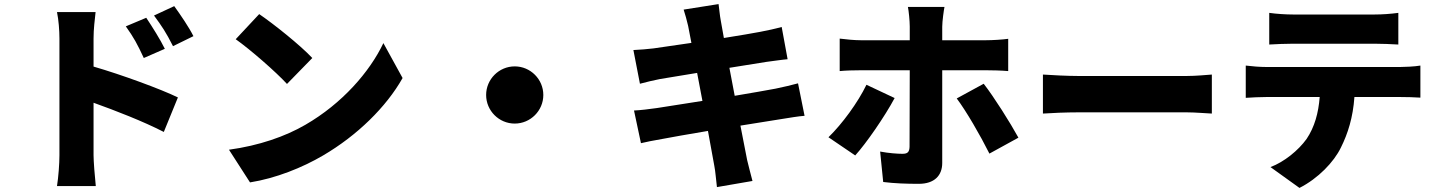

<svg xmlns="http://www.w3.org/2000/svg" viewBox="-20 -845 7040 940"><path d="M696 -758 596 -716C635 -661 652 -630 684 -561L787 -606C765 -651 726 -713 696 -758ZM833 -815 734 -769C773 -716 792 -688 827 -619L927 -668C905 -712 864 -772 833 -815ZM271 -85C271 -44 266 23 259 66H449C444 21 438 -58 438 -85V-342C544 -304 681 -251 782 -199L851 -368C767 -409 573 -480 438 -519V-656C438 -704 444 -748 448 -786H259C267 -748 271 -696 271 -656C271 -571 271 -173 271 -85Z M1249 -776 1134 -653C1206 -602 1332 -492 1385 -434L1509 -561C1449 -625 1318 -729 1249 -776ZM1101 -112 1204 48C1330 28 1460 -24 1562 -84C1729 -182 1871 -321 1951 -463L1857 -634C1790 -493 1655 -338 1475 -234C1377 -177 1248 -132 1101 -112Z M2500 -520C2423 -520 2360 -457 2360 -380C2360 -303 2423 -240 2500 -240C2577 -240 2640 -303 2640 -380C2640 -457 2577 -520 2500 -520Z M3084 -304 3118 -144C3141 -150 3179 -157 3224 -165C3265 -173 3351 -188 3446 -204L3477 -34C3483 -4 3485 32 3490 71L3664 41C3655 6 3645 -31 3638 -61L3605 -230L3805 -262C3843 -268 3889 -276 3919 -278L3887 -437C3858 -429 3816 -419 3777 -411C3735 -403 3660 -390 3577 -376L3551 -513L3732 -542C3764 -546 3810 -553 3836 -555L3807 -713C3779 -705 3734 -695 3701 -689C3669 -683 3601 -671 3524 -659L3509 -743C3504 -768 3501 -805 3498 -825L3327 -798C3335 -773 3342 -748 3349 -718L3365 -635L3179 -608C3148 -604 3116 -602 3081 -600L3113 -435C3150 -445 3177 -451 3211 -458L3393 -488L3419 -351L3196 -316C3162 -311 3112 -305 3084 -304Z M4360 -365 4222 -430C4180 -343 4103 -238 4036 -173L4167 -84C4220 -142 4312 -275 4360 -365ZM4796 -435 4664 -363C4710 -302 4779 -183 4824 -93L4966 -171C4926 -244 4846 -371 4796 -435ZM4091 -656V-497C4120 -500 4164 -501 4194 -501H4434L4433 -126C4432 -100 4423 -92 4398 -92C4374 -92 4331 -95 4289 -103L4304 46C4360 53 4418 55 4478 55C4555 55 4593 14 4593 -47V-501H4809C4838 -501 4882 -500 4916 -497V-655C4888 -651 4839 -648 4808 -648H4593V-714C4593 -741 4601 -797 4604 -811H4425C4429 -792 4434 -743 4434 -715V-648H4194C4163 -648 4122 -652 4091 -656Z M5086 -480V-289C5127 -292 5202 -295 5259 -295C5401 -295 5691 -295 5790 -295C5831 -295 5887 -290 5913 -289V-480C5884 -478 5835 -473 5790 -473C5692 -473 5402 -473 5259 -473C5210 -473 5126 -477 5086 -480Z M6194 -782V-627C6227 -629 6275 -631 6310 -631C6376 -631 6650 -631 6710 -631C6748 -631 6789 -629 6826 -627V-782C6789 -777 6747 -774 6710 -774C6650 -774 6376 -774 6310 -774C6276 -774 6228 -777 6194 -782ZM6079 -524V-366C6107 -368 6151 -370 6180 -370H6441C6435 -292 6416 -223 6377 -165C6337 -109 6267 -52 6200 -27L6342 75C6433 29 6511 -52 6545 -123C6579 -191 6604 -270 6611 -370H6835C6865 -370 6907 -369 6934 -367V-524C6906 -519 6856 -517 6835 -517C6772 -517 6245 -517 6180 -517C6149 -517 6110 -520 6079 -524Z"/></svg>

Font: Noto Sans TC Black
Style: Regular
Weight: 900
Designer: Ryoko NISHIZUKA 西塚涼子 (kana, bopomofo & ideographs); Paul D. Hunt (Latin, Greek & Cyrillic); Sandoll Communications 산돌커뮤니
Foundry: Adobe
Version: Version 2.004;hotconv 1.0.118;makeotfexe 2.5.65603